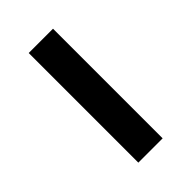

<svg xmlns="http://www.w3.org/2000/svg" viewBox="-5 -420 296 296"><g transform="rotate(45 142.5 -272.5)"><path d="M23 -246V-299H262V-246Z"/></g></svg>

Font: Noto Serif Hebrew SemiCondensed Light
Style: Regular
Weight: 300
Width: 4
Designer: Monotype Design Team
Foundry: Monotype Imaging Inc.
Version: Version 2.004; ttfautohint (v1.8.4.7-5d5b)